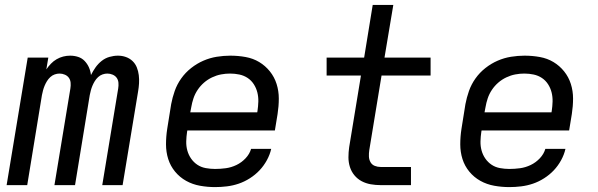

<svg xmlns="http://www.w3.org/2000/svg" viewBox="-20 -755 2440 783"><path d="M7 0 93 -520H177L169 -472Q177 -484 187.5 -495Q198 -506 211 -513.5Q224 -521 238 -524.5Q252 -528 266 -528Q283 -528 298.5 -523Q314 -518 325 -506.5Q336 -495 342.5 -480.5Q349 -466 351 -449Q359 -465 369.5 -480Q380 -495 394.5 -506.5Q409 -518 426.5 -523Q444 -528 461 -528Q478 -528 493.5 -522.5Q509 -517 520.5 -506Q532 -495 538 -480Q544 -465 546 -448.5Q548 -432 547 -415Q546 -398 543 -381L480 0H397L462 -394Q464 -406 463 -417.5Q462 -429 456 -437.5Q450 -446 439.5 -450.5Q429 -455 418 -455Q408 -455 398 -451.5Q388 -448 380 -440.5Q372 -433 366.5 -424Q361 -415 357 -405.5Q353 -396 350.5 -386.5Q348 -377 346 -367L286 0H202L267 -394Q269 -406 268 -417.5Q267 -429 261 -437.5Q255 -446 244.5 -450.5Q234 -455 223 -455Q213 -455 203 -451.5Q193 -448 185 -440.5Q177 -433 171.5 -424Q166 -415 162 -405.5Q158 -396 155.5 -386.5Q153 -377 151 -367L91 0Z M857 8Q826 8 795.5 2.5Q765 -3 739 -17.5Q713 -32 694 -55Q675 -78 666 -106.5Q657 -135 657 -166.5Q657 -198 662 -230L678 -330Q683 -357 692.5 -384Q702 -411 719 -435Q736 -459 759.5 -477.5Q783 -496 809.5 -507.5Q836 -519 864 -523.5Q892 -528 919 -528Q951 -528 981.5 -522.5Q1012 -517 1037 -502Q1062 -487 1080.5 -464Q1099 -441 1108 -412.5Q1117 -384 1117 -353Q1117 -322 1112 -290L1101 -223H744L743 -218Q740 -198 739.5 -178.5Q739 -159 744 -141Q749 -123 759.5 -108Q770 -93 785 -83Q800 -73 819 -69.5Q838 -66 857 -66Q879 -66 901 -69Q923 -72 944 -82Q965 -92 981.5 -109.5Q998 -127 1004 -148H1086Q1081 -125 1068.5 -102Q1056 -79 1038.5 -60.5Q1021 -42 999 -28Q977 -14 953.5 -6Q930 2 905.5 5Q881 8 857 8ZM756 -297H1029L1030 -302Q1033 -322 1033.5 -341Q1034 -360 1029.5 -378Q1025 -396 1015 -411.5Q1005 -427 990 -437Q975 -447 956.5 -451Q938 -455 918 -455Q900 -455 881.5 -451.5Q863 -448 845 -439.5Q827 -431 812 -418Q797 -405 786 -388.5Q775 -372 769 -354Q763 -336 760 -318Z M1533 0Q1512 0 1492 -3.5Q1472 -7 1455 -16Q1438 -25 1425.5 -40Q1413 -55 1407 -74Q1401 -93 1401 -113.5Q1401 -134 1404 -155L1452 -447H1312V-520H1465L1500 -735H1584L1548 -520H1736V-447H1536L1486 -143Q1484 -130 1484.5 -117Q1485 -104 1491 -93.5Q1497 -83 1508.5 -78.5Q1520 -74 1533 -74H1656V0Z M2057 8Q2026 8 1995.5 2.5Q1965 -3 1939 -17.5Q1913 -32 1894 -55Q1875 -78 1866 -106.5Q1857 -135 1857 -166.5Q1857 -198 1862 -230L1878 -330Q1883 -357 1892.5 -384Q1902 -411 1919 -435Q1936 -459 1959.5 -477.5Q1983 -496 2009.5 -507.5Q2036 -519 2064 -523.5Q2092 -528 2119 -528Q2151 -528 2181.5 -522.5Q2212 -517 2237 -502Q2262 -487 2280.5 -464Q2299 -441 2308 -412.5Q2317 -384 2317 -353Q2317 -322 2312 -290L2301 -223H1944L1943 -218Q1940 -198 1939.5 -178.5Q1939 -159 1944 -141Q1949 -123 1959.5 -108Q1970 -93 1985 -83Q2000 -73 2019 -69.5Q2038 -66 2057 -66Q2079 -66 2101 -69Q2123 -72 2144 -82Q2165 -92 2181.5 -109.5Q2198 -127 2204 -148H2286Q2281 -125 2268.5 -102Q2256 -79 2238.5 -60.5Q2221 -42 2199 -28Q2177 -14 2153.5 -6Q2130 2 2105.5 5Q2081 8 2057 8ZM1956 -297H2229L2230 -302Q2233 -322 2233.5 -341Q2234 -360 2229.5 -378Q2225 -396 2215 -411.5Q2205 -427 2190 -437Q2175 -447 2156.5 -451Q2138 -455 2118 -455Q2100 -455 2081.5 -451.5Q2063 -448 2045 -439.5Q2027 -431 2012 -418Q1997 -405 1986 -388.5Q1975 -372 1969 -354Q1963 -336 1960 -318Z"/></svg>

Font: Iosevka SS04 Extended Oblique
Style: Regular
Weight: 400
Width: 7
Italic angle: -9°
Monospace: yes
Designer: Belleve Invis
Foundry: Belleve Invis
Version: Version 19.0.0; ttfautohint (v1.8.4)